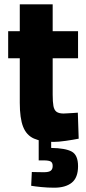

<svg xmlns="http://www.w3.org/2000/svg" viewBox="-20 -648 401 893"><path d="M229 12Q173 12 138 -3.5Q103 -19 87.5 -58.5Q72 -98 72 -170V-377H18V-503H72V-628H225V-503H343V-377H225V-208Q225 -174 228.5 -155Q232 -136 243 -128Q254 -120 276 -120Q282 -120 295 -121Q308 -122 321.5 -122.5Q335 -123 342 -124L346 -3Q321 2 286.5 7Q252 12 229 12ZM232 225Q202 225 172 222Q142 219 125 216L128 152Q134 152 153 152.5Q172 153 184 153Q207 153 216 146Q225 139 225 124Q225 108 215.5 103Q206 98 184 98H160V-6H218V40Q284 41 313.5 57Q343 73 343 125Q343 178 314 201.5Q285 225 232 225Z"/></svg>

Font: Cairo ExtraBold
Style: Regular
Weight: 800
Designer: Mohamed Gaber, Accademia di Belle Arti di Urbino
Foundry: Kief Type Foundry, Accademia di Belle Arti di Urbino
Version: Version 3.117